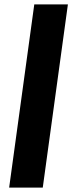

<svg xmlns="http://www.w3.org/2000/svg" viewBox="-20 -851 328 871"><path d="M21.5 0 135.5 -831H288L174 0Z"/></svg>

Font: Merriweather ExtraBold
Style: Italic
Weight: 800
Italic angle: -7.8°
Version: Version 2.101